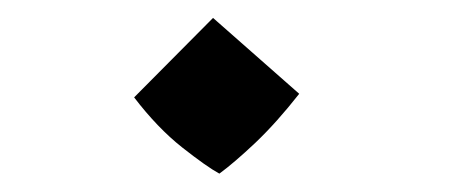

<svg xmlns="http://www.w3.org/2000/svg" viewBox="-20 -375 489 209"><path d="M218.8 -186Q205.1 -193.4 178.2 -214.6Q151.4 -235.8 126 -269L211.9 -355.5L305.7 -272.9Q281.2 -241.7 258.1 -219.7Q234.9 -197.8 218.8 -186Z"/></svg>

Font: Harmattan SemiBold
Style: Regular
Weight: 600
Designer: George W. Nuss III and SIL International
Foundry: SIL International
Version: Version 4.000